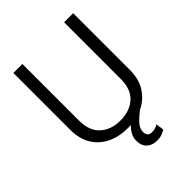

<svg xmlns="http://www.w3.org/2000/svg" viewBox="-250 -839 1153 1153"><g transform="rotate(-45 326.5 -262.0)"><path d="M504.4 -710.9H581.5V-230Q581.5 -149.9 546.4 -96.7Q511.2 -43.5 455.1 -17.1Q423.8 6.3 398.7 33Q373.5 59.6 373.5 91.3Q373.5 107.9 382.1 118.7Q390.6 129.4 413.1 129.4Q430.2 129.4 442.9 124.5Q455.6 119.6 463.4 114.7L470.2 165.5Q459 172.9 441.2 179.9Q423.3 187 396 187Q358.4 187 333 164.6Q307.6 142.1 307.6 98.6Q307.6 51.8 351.1 8.8Q339.4 9.8 327.1 9.8Q255.9 9.8 198.2 -16.8Q140.6 -43.5 107.2 -96.7Q73.7 -149.9 73.7 -230V-710.9H150.4V-230Q150.4 -141.6 199.7 -97.9Q249 -54.2 327.1 -54.2Q405.8 -54.2 455.1 -97.9Q504.4 -141.6 504.4 -230Z"/></g></svg>

Font: Vazirmatn FD Light
Style: Regular
Weight: 300
Designer: Saber Rastikerdar
Foundry: Saber Rastikerdar
Version: Version 33.003